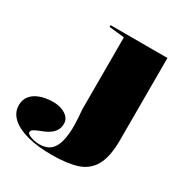

<svg xmlns="http://www.w3.org/2000/svg" viewBox="-168 -836 933 979"><g transform="rotate(30 298.5 -346.5)"><path d="M272 15Q187 15 126.5 -1.5Q66 -18 33.5 -48.5Q1 -79 1 -121Q1 -149 13.5 -168.5Q26 -188 47 -200Q68 -212 93.5 -217.5Q119 -223 144 -223Q173 -223 196.5 -214.5Q220 -206 234 -190.5Q248 -175 248 -154Q248 -131 238.5 -115Q229 -99 214 -88Q199 -77 182 -70Q165 -63 150 -57Q135 -51 125.5 -44.5Q116 -38 116 -28Q116 -22 126.5 -15.5Q137 -9 154.5 -4.5Q172 0 191 0Q214 0 236 -8.5Q258 -17 274 -43.5Q290 -70 295.5 -122Q301 -174 292 -262V-688L202 -698V-708H537V-225Q537 -126 507.5 -74Q478 -22 419.5 -3.5Q361 15 272 15Z"/></g></svg>

Font: Kalnia Thin
Style: Bold
Weight: 700
Version: Version 1.105